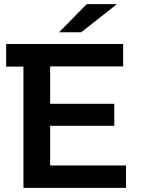

<svg xmlns="http://www.w3.org/2000/svg" viewBox="-20 -914 710 934"><path d="M593 -109V0H94V-590H10V-700H579V-591H224V-409H536V-302H224V-109ZM402 -894H549L375 -757H267Z"/></svg>

Font: mBank SemiBold
Style: Regular
Weight: 600
Designer: Julieta Ulanovsky
Foundry: Julieta Ulanovsky
Version: Version 7.200